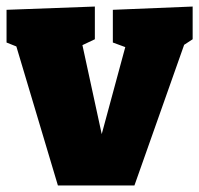

<svg xmlns="http://www.w3.org/2000/svg" viewBox="-24 -565 609 587"><path d="M321 -535 565 -545V-445L539 -428L387 2H153L26 -423L-4 -435V-535L266 -545V-445L228 -427L287 -155L359 -421L321 -435Z"/></svg>

Font: Bitter Pro Black
Style: Regular
Weight: 900
Designer: Sol Matas, and Bitter project Authors
Foundry: Sol Matas
Version: Version 1.010